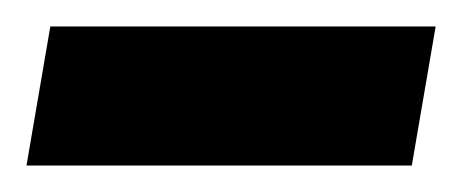

<svg xmlns="http://www.w3.org/2000/svg" viewBox="-25 -767 349 145"><path d="M-5 -642H286L304 -747H13Z"/></svg>

Font: Bitter
Style: Bold Italic
Weight: 700
Designer: Sol Matas
Foundry: Sol Matas
Version: Version 1.002